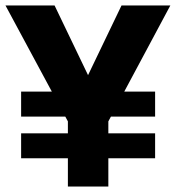

<svg xmlns="http://www.w3.org/2000/svg" viewBox="-37 -680 656 700"><path d="M40 -194H210.5V-237.5L201 -255H40V-346H152L-17 -660H162L284 -406L406 -660H584L416 -346H528.5V-255H367.5L358 -237.5V-194H528.5V-103H358V0H210.5V-103H40Z"/></svg>

Font: League Spartan
Style: Bold
Weight: 700
Foundry: The League of Moveable Type
Version: Version 2.002